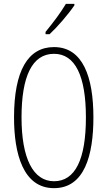

<svg xmlns="http://www.w3.org/2000/svg" viewBox="-20 -969 559 999"><path d="M367 -941V-949H323C292 -898 260 -856 217 -803V-791H238C278 -828 335 -894 367 -941ZM466 -358C466 -569 411 -724 261 -724C126 -724 53 -602 53 -358C53 -170 100 10 261 10C420 10 466 -162 466 -358ZM92 -358C92 -569 146 -689 261 -689C372 -689 427 -572 427 -358C427 -141 372 -26 261 -26C152 -26 92 -146 92 -358Z"/></svg>

Font: Noto Sans Thai Looped ExtraCondensed ExtraLight
Style: Regular
Weight: 200
Width: 2
Designer: Sasikarn Vongin, Ben Mitchell
Foundry: The Fontpad Ltd
Version: Version 1.001